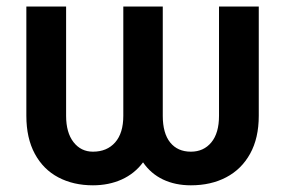

<svg xmlns="http://www.w3.org/2000/svg" viewBox="-20 -550 859 580"><path d="M59.6 -530.3H179.7V-200.2Q179.7 -149.4 202.1 -120.6Q224.6 -91.8 260.7 -91.8Q303.2 -91.8 327.9 -119.9Q352.5 -147.9 352.5 -200.2V-530.3H471.7V-200.2Q471.7 -147.5 494.1 -119.6Q516.6 -91.8 556.6 -91.8Q595.2 -91.8 618.4 -119.9Q641.6 -147.9 641.6 -200.2V-530.3H761.7V-200.2Q761.7 -132.8 735.6 -85.7Q709.5 -38.6 663.3 -14.4Q617.2 9.8 556.6 9.8Q509.3 9.8 472.4 -7.8Q435.5 -25.4 412.1 -59.6Q386.7 -25.4 347.7 -7.8Q308.6 9.8 260.7 9.8Q201.7 9.8 156.2 -14.2Q110.8 -38.1 85.2 -85.4Q59.6 -132.8 59.6 -200.2Z"/></svg>

Font: Pretendard SemiBold
Style: Regular
Weight: 600
Designer: Base glyphs from Inter by Rasmus Andersson; Hangeul glyphs from Noto Sans CJK(Source Han Sans) by Jang Soo-young and Kan
Foundry: Kil Hyung-jin
Version: Version 1.309